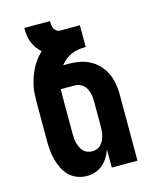

<svg xmlns="http://www.w3.org/2000/svg" viewBox="-112 -812 724 896"><g transform="rotate(-15 250.0 -363.5)"><path d="M196 8Q173 8 150.5 -0.5Q128 -9 111.5 -25.5Q95 -42 84.5 -63.5Q74 -85 68 -107.5Q62 -130 60 -153.5Q58 -177 58 -200V-380Q58 -389 58 -397.5Q58 -406 59 -415Q59 -419 59 -422.5Q59 -426 60 -430V-438Q61 -440 61 -441.5Q61 -443 61 -445Q68 -491 88 -534Q108 -577 142 -609Q129 -621 119 -635.5Q109 -650 102.5 -666.5Q96 -683 94 -700.5Q92 -718 92 -735H216Q216 -726 217 -717Q218 -708 222 -699.5Q226 -691 233.5 -685.5Q241 -680 250 -680H346V-575Q328 -575 310.5 -572.5Q293 -570 277 -563Q261 -556 247 -545Q233 -534 222 -520H250Q276 -520 302 -515Q328 -510 351.5 -497.5Q375 -485 393 -465.5Q411 -446 422 -422.5Q433 -399 437.5 -372.5Q442 -346 442 -320V0H318V-88Q311 -68 300 -50Q289 -32 273 -18.5Q257 -5 237 1.5Q217 8 196 8ZM250 -97Q262 -97 273 -101Q284 -105 292 -113.5Q300 -122 305 -132.5Q310 -143 313 -154Q316 -165 317 -176.5Q318 -188 318 -200V-320Q318 -337 315 -353Q312 -369 304 -383.5Q296 -398 281.5 -406.5Q267 -415 250 -415H183Q182 -406 182 -397.5Q182 -389 182 -380V-200Q182 -188 183 -176.5Q184 -165 187 -154Q190 -143 195 -132.5Q200 -122 208 -113.5Q216 -105 227 -101Q238 -97 250 -97Z"/></g></svg>

Font: Iosevka Extrabold
Style: Regular
Weight: 800
Monospace: yes
Designer: Belleve Invis
Foundry: Belleve Invis
Version: Version 32.5.0; ttfautohint (v1.8.4)